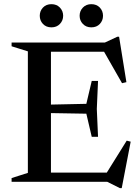

<svg xmlns="http://www.w3.org/2000/svg" viewBox="-20 -894 690 944"><path d="M462 -496 456 -358.5 462 -221.5H431L404.5 -335L169 -339V-378.5L404.5 -383.5L431 -496ZM601.5 -490 580 -485 483.5 -654 530.5 -639.5H162.5V-685H496L557 -713.5H565.5ZM495.5 -30 603 -202.5 622.5 -197.5 578.5 31H569.5L507.5 0H162.5V-45.5H537.5ZM37 0V-18.5L117 -44V-641.5L37 -666.5V-685H230.5V0ZM233 -759.5Q207 -759.5 191.2 -776.2Q175.5 -793 175.5 -816.5Q175.5 -840 191.2 -856.8Q207 -873.5 233 -873.5Q258.5 -873.5 274.5 -856.8Q290.5 -840 290.5 -816.5Q290.5 -793 274.5 -776.2Q258.5 -759.5 233 -759.5ZM429 -759.5Q403.5 -759.5 387.5 -776.2Q371.5 -793 371.5 -816.5Q371.5 -840 387.5 -856.8Q403.5 -873.5 429 -873.5Q455 -873.5 470.8 -856.8Q486.5 -840 486.5 -816.5Q486.5 -793 470.8 -776.2Q455 -759.5 429 -759.5Z"/></svg>

Font: Newsreader 36pt Medium
Style: Regular
Weight: 500
Designer: Hugues Gentile
Foundry: Production Type
Version: Version 1.003